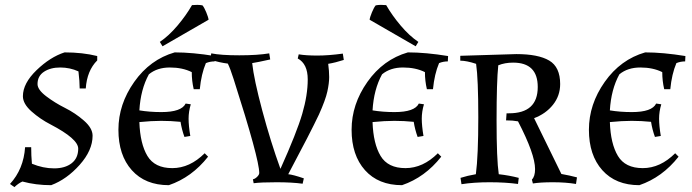

<svg xmlns="http://www.w3.org/2000/svg" viewBox="-20 -748 2840 788"><path d="M301 -138Q301 -178 188 -237Q145 -259 109.5 -290.5Q74 -322 74 -353Q74 -406 130 -460Q186 -514 245 -533Q319 -533 379 -518V-500Q337 -458 332 -385H307Q307 -413 302 -455Q267 -471 227 -471Q187 -471 160.5 -453.5Q134 -436 134 -403Q134 -380 169.5 -353Q205 -326 247 -305Q289 -284 324.5 -253Q360 -222 360 -191Q360 -131 307 -71.5Q254 -12 190 12Q127 12 72 -3Q56 4 39 20L21 7Q77 -54 83 -144H108Q108 -109 111 -76Q157 -57 202 -57Q247 -57 274 -78Q301 -99 301 -138Z M768 -727Q778 -728 789.5 -728Q801 -728 811 -726Q818 -718 826.5 -697.5Q835 -677 836 -667L647 -558L636 -576Q673 -601 708.5 -643Q744 -685 768 -727ZM820 -119 834 -105Q767 -20 673 12Q576 12 521 -49.5Q466 -111 466 -215.5Q466 -320 531 -412Q596 -504 697 -533Q770 -533 862 -518L861 -496Q842 -496 825 -489Q806 -444 800 -382H775Q767 -416 767 -452Q729 -471 677 -471Q625 -471 591 -443Q557 -381 552 -295Q594 -288 642 -288Q725 -288 742 -323L763 -320Q754 -290 754 -261Q754 -232 761 -190L737 -186Q726 -216 721 -248Q681 -252 641.5 -252Q602 -252 552 -247Q555 -158 585 -108Q615 -58 687 -58Q759 -58 820 -119Z M1222 6Q1179 0 1114.5 0Q1050 0 1021 4L1018 -12Q1027 -14 1035.5 -22.5Q1044 -31 1044 -38Q1044 -95 939 -423Q925 -467 915 -487Q882 -491 843 -503L847 -529Q887 -521 962 -521Q1037 -521 1085 -529L1089 -504Q1035 -492 1015 -489Q1022 -423 1056.5 -294Q1091 -165 1131 -55Q1198 -204 1220.5 -281Q1243 -358 1243 -422Q1243 -486 1202 -508L1206 -525Q1236 -520 1282.5 -520Q1329 -520 1387 -528L1391 -502Q1357 -491 1327 -486Q1331 -456 1331 -431.5Q1331 -407 1323.5 -372.5Q1316 -338 1289 -278Q1254 -204 1163 -33Q1183 -31 1227 -16Z M1777 -119 1791 -105Q1724 -20 1630 12Q1533 12 1478 -49.5Q1423 -111 1423 -215.5Q1423 -320 1488 -412Q1553 -504 1654 -533Q1727 -533 1819 -518L1818 -496Q1799 -496 1782 -489Q1763 -444 1757 -382H1732Q1724 -416 1724 -452Q1686 -471 1634 -471Q1582 -471 1548 -443Q1514 -381 1509 -295Q1551 -288 1599 -288Q1682 -288 1699 -323L1720 -320Q1711 -290 1711 -261Q1711 -232 1718 -190L1694 -186Q1683 -216 1678 -248Q1638 -252 1598.5 -252Q1559 -252 1509 -247Q1512 -158 1542 -108Q1572 -58 1644 -58Q1716 -58 1777 -119ZM1522 -726Q1532 -728 1543.5 -728Q1555 -728 1565 -727Q1589 -685 1624.5 -643Q1660 -601 1697 -576L1686 -558L1497 -667Q1498 -677 1506.5 -697.5Q1515 -718 1522 -726Z M1869 -519 2099 -526Q2189 -526 2234 -499.5Q2279 -473 2279 -403Q2279 -355 2249.5 -318Q2220 -281 2172 -263L2284 -34Q2318 -28 2348 -20L2344 7Q2302 0 2249.5 0Q2197 0 2167 5L2163 -11Q2176 -24 2176 -54Q2176 -115 2106 -250Q2085 -254 2057 -254L2059 -283H2069Q2187 -283 2187 -391Q2187 -491 2086 -491Q2052 -491 2025 -480Q2018 -414 2018 -254Q2018 -94 2027 -33Q2071 -28 2109 -18L2106 7Q2054 0 1989.5 0Q1925 0 1874 8L1870 -18Q1898 -27 1933 -33Q1943 -108 1943 -266.5Q1943 -425 1934 -486Q1895 -499 1869 -499Z M2751 -119 2765 -105Q2698 -20 2604 12Q2507 12 2452 -49.5Q2397 -111 2397 -215.5Q2397 -320 2462 -412Q2527 -504 2628 -533Q2701 -533 2793 -518L2792 -496Q2773 -496 2756 -489Q2737 -444 2731 -382H2706Q2698 -416 2698 -452Q2660 -471 2608 -471Q2556 -471 2522 -443Q2488 -381 2483 -295Q2525 -288 2573 -288Q2656 -288 2673 -323L2694 -320Q2685 -290 2685 -261Q2685 -232 2692 -190L2668 -186Q2657 -216 2652 -248Q2612 -252 2572.5 -252Q2533 -252 2483 -247Q2486 -158 2516 -108Q2546 -58 2618 -58Q2690 -58 2751 -119Z"/></svg>

Font: Almendra SC
Style: Regular
Weight: 400
Designer: Ana Sanfelippo
Foundry: Ana Sanfelippo
Version: Version 1.002